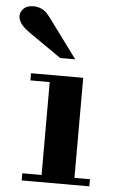

<svg xmlns="http://www.w3.org/2000/svg" viewBox="-102 -766 474 803"><g transform="rotate(5 135.0 -365.0)"><path d="M101 -15V-434H239V-15ZM20 0V-30H304V0ZM20 -420V-450H239V-420ZM136 -524 -1 -619Q-29 -639 -39 -655Q-49 -671 -49 -684Q-49 -702 -35 -716Q-21 -730 7 -730Q24 -730 41.5 -722Q59 -714 78 -688L199 -524Z"/></g></svg>

Font: Libre Bodoni
Style: Bold
Weight: 700
Designer: Pablo Impallari, Rodrigo Fuenzalida
Foundry: Impallari Type
Version: Version 2.005;gftools[0.9.23]